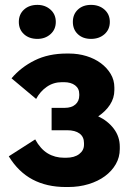

<svg xmlns="http://www.w3.org/2000/svg" viewBox="-20 -748 535 779"><path d="M246.6 10.8H256.6Q300.8 10.8 339.3 -0.9Q377.8 -12.6 405.8 -33.3Q433.8 -54 449.9 -82Q466 -110 466 -143.6V-152.6Q466 -193.8 441.7 -225.8Q417.4 -257.8 378.4 -276Q408.6 -296 426.3 -323.2Q444 -350.4 444 -382.4V-393Q444 -423 429.1 -448Q414.2 -473 389.2 -491.6Q364.2 -510.2 330.7 -520.5Q297.2 -530.8 259.6 -530.8H250.8Q176.6 -530.8 120.7 -503Q64.8 -475.2 26.8 -430.2L126.6 -346.6Q142.8 -377 169.9 -395.8Q197 -414.6 231.6 -414.6H239Q267.8 -414.6 284.7 -401.8Q301.6 -389 301.6 -366V-360.8Q301.6 -337.8 285.9 -324.1Q270.2 -310.4 242.6 -310.4H189.4V-219.6H252Q285 -219.6 302.9 -206.2Q320.8 -192.8 320.8 -167.6V-160.8Q320.8 -137.8 301.3 -122.9Q281.8 -108 248.2 -108H240Q202.8 -108 173.4 -125.8Q144 -143.6 122.8 -182.4L15.6 -113.8Q54.6 -50.2 112.2 -19.7Q169.8 10.8 246.6 10.8ZM349.3 -590.2Q382.4 -590.2 404 -609.3Q425.6 -628.4 425.6 -659.1Q425.6 -689.8 404 -709Q382.4 -728.2 349.3 -728.2Q316.2 -728.2 295.9 -709Q275.6 -689.8 275.6 -659.1Q275.6 -628.4 295.9 -609.3Q316.2 -590.2 349.3 -590.2ZM131.9 -590.2Q163.2 -590.2 184.8 -609.3Q206.4 -628.4 206.4 -659.1Q206.4 -689.8 184.8 -709Q163.2 -728.2 131.9 -728.2Q98.2 -728.2 77.3 -709Q56.4 -689.8 56.4 -659.1Q56.4 -628.4 77.3 -609.3Q98.2 -590.2 131.9 -590.2Z"/></svg>

Font: Fixel Variable
Style: Regular
Weight: 100
Width: 3
Designer: AlfaBravo + MacPaw
Foundry: Kyrylo Tkachov, Marchela Mozhyna, Serhii Makarenko, Maria Weinstein, Zakhar Kryvoshyya
Version: Version 1.211